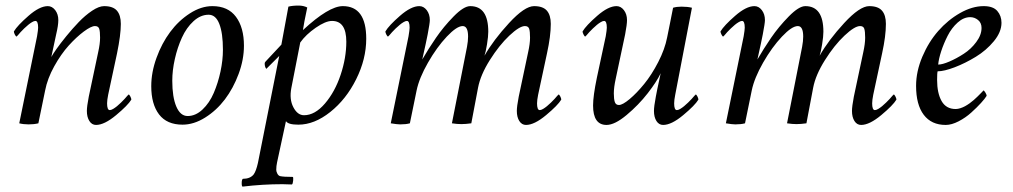

<svg xmlns="http://www.w3.org/2000/svg" viewBox="-20 -447 3673 696"><path d="M183.6 -322.3 166 -240.2Q170.4 -249 184.3 -268.8Q198.2 -288.6 220.2 -315.7Q242.2 -342.8 265.4 -366.9Q288.6 -391.1 313.7 -408Q338.9 -424.8 357.4 -424.8Q389.6 -424.8 403.8 -408.4Q418 -392.1 418 -360.4Q418 -320.3 404.3 -253.9L372.1 -103.5Q368.2 -84 368.2 -72.3Q368.2 -47.9 377.9 -47.9Q382.8 -47.9 389.9 -52Q397 -56.2 404.1 -62Q411.1 -67.9 418.7 -75.2Q426.3 -82.5 431.6 -88.4Q437 -94.2 441.4 -99.6L446.3 -104.5Q448.7 -104.5 452.4 -97.4Q456.1 -90.3 456.1 -85.9Q443.8 -65.4 401.1 -29.8Q358.4 5.9 328.1 5.9Q313 5.9 304 -8.3Q294.9 -22.5 294.9 -44.9Q294.9 -61 301.8 -96.7L335.9 -257.8Q342.8 -288.6 342.8 -310.5Q342.8 -333 339.6 -342.8Q336.4 -352.5 324.2 -352.5Q310.5 -352.5 283.9 -332.8Q257.3 -313 229.2 -282Q201.2 -251 176.5 -206.5Q151.9 -162.1 143.6 -119.1Q139.6 -99.6 119.1 0Q103.5 3.9 84 3.9Q65.4 3.9 49.8 0L114.3 -315.4Q118.2 -338.9 118.2 -346.7Q118.2 -371.1 108.4 -371.1Q103.5 -371.1 96.4 -366.9Q89.4 -362.8 82.3 -356.9Q75.2 -351.1 67.6 -343.8Q60.1 -336.4 54.7 -330.6Q49.3 -324.7 44.9 -319.3L40 -314.5Q37.6 -314.5 33.9 -321.5Q30.3 -328.6 30.3 -333Q43 -354.5 83.3 -389.6Q123.5 -424.8 153.3 -424.8Q168.9 -424.8 180.2 -410.2Q191.4 -395.5 191.4 -374Q191.4 -355 183.6 -322.3Z M736.3 -393.6Q707 -393.6 681.4 -370.1Q655.8 -346.7 639.4 -310.5Q623 -274.4 613.8 -233.2Q604.5 -191.9 604.5 -154.3Q604.5 -95.2 619.1 -60.8Q633.8 -26.4 660.2 -26.4Q689 -26.4 714.1 -50Q739.3 -73.7 754.9 -110.1Q770.5 -146.5 779.3 -187.7Q788.1 -229 788.1 -266.6Q788.1 -326.7 775.1 -360.1Q762.2 -393.6 736.3 -393.6ZM750 -424.8Q806.6 -424.8 835.4 -386Q864.3 -347.2 864.3 -281.2Q864.3 -231 845 -179Q825.7 -127 795.2 -86.7Q764.6 -46.4 723.6 -20.8Q682.6 4.9 641.6 4.9Q585 4.9 556.6 -32.2Q528.3 -69.3 528.3 -134.8Q528.3 -185.1 547.4 -237.5Q566.4 -290 596.9 -331.1Q627.4 -372.1 668.2 -398.4Q709 -424.8 750 -424.8Z M1183.6 -371.1Q1160.2 -371.1 1124.5 -346.4Q1088.9 -321.8 1068.4 -293L1036.1 -127.9Q1028.3 -86.9 1043.5 -58.1Q1058.6 -29.3 1082 -29.3Q1121.6 -29.3 1158 -71.8Q1194.3 -114.3 1214.8 -175.8Q1235.4 -237.3 1235.4 -295.9Q1235.4 -371.1 1183.6 -371.1ZM1222.7 -424.8Q1307.6 -424.8 1307.6 -306.6Q1307.6 -232.9 1271.2 -159.9Q1234.9 -86.9 1177.2 -41Q1119.6 4.9 1061.5 4.9Q1024.4 4.9 1016.6 -7.8L984.4 141.6Q981.4 154.8 981.4 168.9Q981.4 174.3 985.1 181.9Q988.8 189.5 995.1 191.4Q1007.8 194.3 1041 194.3Q1043.9 194.8 1042.7 207.5Q1041.5 220.2 1038.1 221.7Q1031.2 221.7 1020 221.2Q1008.8 220.7 1003.9 220.7Q932.1 220.7 859.4 229.5Q856 228.5 856.2 216.1Q856.4 203.6 860.4 201.2Q886.7 201.2 899.4 185.5Q908.2 173.8 915 143.6L992.2 -244.1L945.3 -197.3Q939.5 -204.6 939.5 -216.8Q939.5 -220.7 942.4 -223.6L1000 -285.2L1025.4 -422.9Q1039.6 -426.8 1062.5 -426.8Q1080.1 -426.8 1093.8 -419.9Q1081.5 -362.3 1078.1 -337.9Q1171.9 -424.8 1222.7 -424.8Z M1860.4 -96.7 1894.5 -257.8Q1901.4 -288.6 1901.4 -310.5Q1901.4 -333 1898.2 -342.8Q1895 -352.5 1882.8 -352.5Q1863.3 -352.5 1826.4 -317.9Q1789.6 -283.2 1755.6 -229.2Q1721.7 -175.3 1712.9 -128.9L1688.5 0Q1668 2.9 1652.3 2.9Q1637.2 2.9 1618.2 0L1672.9 -277.3Q1676.8 -298.3 1676.8 -314.5Q1676.8 -352.5 1657.2 -352.5Q1635.7 -352.5 1599.6 -314.2Q1563.5 -275.9 1531.5 -220Q1499.5 -164.1 1490.2 -119.1L1465.8 0Q1451.7 3.9 1430.7 3.9Q1419.9 3.9 1396.5 0L1460.9 -315.4Q1464.8 -338.9 1464.8 -346.7Q1464.8 -371.1 1455.1 -371.1Q1450.2 -371.1 1443.1 -366.9Q1436 -362.8 1429 -356.9Q1421.9 -351.1 1414.3 -343.8Q1406.7 -336.4 1401.4 -330.6Q1396 -324.7 1391.6 -319.3L1386.7 -314.5Q1384.3 -314.5 1380.6 -321.5Q1377 -328.6 1377 -333Q1389.6 -354.5 1429.9 -389.6Q1470.2 -424.8 1500 -424.8Q1515.6 -424.8 1526.9 -410.2Q1538.1 -395.5 1538.1 -374Q1538.1 -363.3 1530.3 -322.3Q1525.9 -298.8 1510.7 -231.4Q1532.7 -269.5 1560.3 -309.8Q1587.9 -350.1 1624.5 -387.5Q1661.1 -424.8 1684.6 -424.8Q1750 -424.8 1750 -332Q1750 -314.9 1745.4 -286.4Q1740.7 -257.8 1736.3 -245.1Q1768.6 -301.8 1825.2 -363.3Q1881.8 -424.8 1916 -424.8Q1948.2 -424.8 1962.4 -408.4Q1976.6 -392.1 1976.6 -360.4Q1976.6 -316.4 1962.9 -253.9L1930.7 -103.5Q1926.8 -84 1926.8 -72.3Q1926.8 -47.9 1936.5 -47.9Q1941.4 -47.9 1948.5 -52Q1955.6 -56.2 1962.6 -62Q1969.7 -67.9 1977.3 -75.2Q1984.9 -82.5 1990.2 -88.4Q1995.6 -94.2 2000 -99.6L2004.9 -104.5Q2007.3 -104.5 2011 -97.4Q2014.6 -90.3 2014.6 -85.9Q2002.4 -65.4 1959.7 -29.8Q1917 5.9 1886.7 5.9Q1871.6 5.9 1862.5 -8.3Q1853.5 -22.5 1853.5 -44.9Q1853.5 -61 1860.4 -96.7Z M2357.4 -96.7Q2359.9 -111.3 2362.8 -124.5Q2365.7 -137.7 2369.1 -153.8Q2372.6 -169.9 2375 -181.6Q2361.3 -151.9 2328.1 -109.1Q2294.9 -66.4 2251.7 -30.3Q2208.5 5.9 2178.7 5.9Q2129.9 5.9 2129.9 -64.5Q2129.9 -99.1 2143.6 -165L2175.8 -315.4Q2179.7 -338.9 2179.7 -346.7Q2179.7 -371.1 2169.9 -371.1Q2165 -371.1 2158 -366.9Q2150.9 -362.8 2143.8 -356.9Q2136.7 -351.1 2129.2 -343.8Q2121.6 -336.4 2116.2 -330.6Q2110.8 -324.7 2106.4 -319.3L2101.6 -314.5Q2099.1 -314.5 2095.5 -321.5Q2091.8 -328.6 2091.8 -333Q2104.5 -354.5 2144.8 -389.6Q2185.1 -424.8 2214.8 -424.8Q2230.5 -424.8 2241.7 -410.2Q2252.9 -395.5 2252.9 -374Q2252.9 -358.4 2246.1 -322.3L2211.9 -161.1Q2205.1 -130.4 2205.1 -108.4Q2205.1 -87.9 2208.7 -77.1Q2212.4 -66.4 2223.6 -66.4Q2236.8 -66.4 2262.5 -87.9Q2288.1 -109.4 2315.2 -142.6Q2342.3 -175.8 2366.2 -222.2Q2390.1 -268.6 2398.4 -311.5Q2401.9 -328.6 2408.7 -362.5Q2415.5 -396.5 2419.9 -418.9Q2433.1 -422.9 2450.2 -422.9Q2472.7 -422.9 2488.3 -418.9L2427.7 -103.5Q2423.8 -84 2423.8 -72.3Q2423.8 -47.9 2433.6 -47.9Q2438.5 -47.9 2445.6 -52Q2452.6 -56.2 2459.7 -62Q2466.8 -67.9 2474.4 -75.2Q2481.9 -82.5 2487.3 -88.4Q2492.7 -94.2 2497.1 -99.6L2502 -104.5Q2504.4 -104.5 2508.1 -97.4Q2511.7 -90.3 2511.7 -85.9Q2499.5 -65.4 2456.8 -29.8Q2414.1 5.9 2383.8 5.9Q2368.7 5.9 2359.6 -8.3Q2350.6 -22.5 2350.6 -44.9Q2350.6 -61 2357.4 -96.7Z M3075.2 -96.7 3109.4 -257.8Q3116.2 -288.6 3116.2 -310.5Q3116.2 -333 3113 -342.8Q3109.9 -352.5 3097.7 -352.5Q3078.1 -352.5 3041.3 -317.9Q3004.4 -283.2 2970.5 -229.2Q2936.5 -175.3 2927.7 -128.9L2903.3 0Q2882.8 2.9 2867.2 2.9Q2852.1 2.9 2833 0L2887.7 -277.3Q2891.6 -298.3 2891.6 -314.5Q2891.6 -352.5 2872.1 -352.5Q2850.6 -352.5 2814.5 -314.2Q2778.3 -275.9 2746.3 -220Q2714.4 -164.1 2705.1 -119.1L2680.7 0Q2666.5 3.9 2645.5 3.9Q2634.8 3.9 2611.3 0L2675.8 -315.4Q2679.7 -338.9 2679.7 -346.7Q2679.7 -371.1 2669.9 -371.1Q2665 -371.1 2658 -366.9Q2650.9 -362.8 2643.8 -356.9Q2636.7 -351.1 2629.2 -343.8Q2621.6 -336.4 2616.2 -330.6Q2610.8 -324.7 2606.4 -319.3L2601.6 -314.5Q2599.1 -314.5 2595.5 -321.5Q2591.8 -328.6 2591.8 -333Q2604.5 -354.5 2644.8 -389.6Q2685.1 -424.8 2714.8 -424.8Q2730.5 -424.8 2741.7 -410.2Q2752.9 -395.5 2752.9 -374Q2752.9 -363.3 2745.1 -322.3Q2740.7 -298.8 2725.6 -231.4Q2747.6 -269.5 2775.1 -309.8Q2802.7 -350.1 2839.4 -387.5Q2876 -424.8 2899.4 -424.8Q2964.8 -424.8 2964.8 -332Q2964.8 -314.9 2960.2 -286.4Q2955.6 -257.8 2951.2 -245.1Q2983.4 -301.8 3040 -363.3Q3096.7 -424.8 3130.9 -424.8Q3163.1 -424.8 3177.2 -408.4Q3191.4 -392.1 3191.4 -360.4Q3191.4 -316.4 3177.7 -253.9L3145.5 -103.5Q3141.6 -84 3141.6 -72.3Q3141.6 -47.9 3151.4 -47.9Q3156.2 -47.9 3163.3 -52Q3170.4 -56.2 3177.5 -62Q3184.6 -67.9 3192.1 -75.2Q3199.7 -82.5 3205.1 -88.4Q3210.4 -94.2 3214.8 -99.6L3219.7 -104.5Q3222.2 -104.5 3225.8 -97.4Q3229.5 -90.3 3229.5 -85.9Q3217.3 -65.4 3174.6 -29.8Q3131.8 5.9 3101.6 5.9Q3086.4 5.9 3077.4 -8.3Q3068.4 -22.5 3068.4 -44.9Q3068.4 -61 3075.2 -96.7Z M3545.9 -424.8Q3580.1 -424.8 3595.2 -407.2Q3610.4 -389.6 3610.4 -364.3Q3610.4 -331.1 3582.8 -297.6Q3555.2 -264.2 3517.1 -241Q3479 -217.8 3440.7 -203.1Q3402.3 -188.5 3378.9 -188.5Q3377 -182.6 3377 -157.2Q3377 -109.4 3393.3 -80.6Q3409.7 -51.8 3444.3 -51.8Q3452.1 -51.8 3461.2 -54.7Q3470.2 -57.6 3478.3 -62Q3486.3 -66.4 3494.9 -72.5Q3503.4 -78.6 3510 -84.5Q3516.6 -90.3 3523.2 -96.7Q3529.8 -103 3533.9 -107.4Q3538.1 -111.8 3541.5 -115.2L3544.9 -119.1Q3547.4 -119.1 3552 -111.6Q3556.6 -104 3556.6 -99.6Q3550.8 -89.8 3536.1 -73.7Q3521.5 -57.6 3501 -39.1Q3480.5 -20.5 3455.1 -7.3Q3429.7 5.9 3408.2 5.9Q3356.4 5.9 3328.6 -30.8Q3300.8 -67.4 3300.8 -135.7Q3300.8 -188 3323.5 -241.5Q3346.2 -294.9 3381.1 -334.7Q3416 -374.5 3460.2 -399.7Q3504.4 -424.8 3545.9 -424.8ZM3380.9 -212.9Q3396 -212.9 3421.6 -223.9Q3447.3 -234.9 3473.6 -252Q3500 -269 3519 -294.7Q3538.1 -320.3 3538.1 -345.7Q3538.1 -364.3 3525.4 -374.5Q3512.7 -384.8 3497.1 -384.8Q3473.1 -384.8 3451.4 -365.2Q3429.7 -345.7 3415.3 -317.4Q3400.9 -289.1 3391.8 -261.2Q3382.8 -233.4 3380.9 -212.9Z"/></svg>

Font: Crimson
Style: Italic
Weight: 400
Italic angle: -11°
Version: Version 0.8